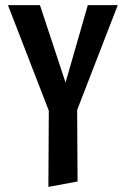

<svg xmlns="http://www.w3.org/2000/svg" viewBox="-20 -441 491 750"><path d="M174 0 11 -421H136L266 -28H210L323 -421H440L277 0ZM169 289 171 -76H281L283 268Z"/></svg>

Font: Ysabeau
Style: Bold
Weight: 700
Designer: Christian Thalmann (Catharsis Fonts)
Version: Version 2.000;gftools[0.9.27.dev2+g8671c4b]